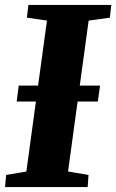

<svg xmlns="http://www.w3.org/2000/svg" viewBox="-30 -763 474 783"><path d="M-9.5 0 -5 -49.5 77.5 -63.5 161.5 -679 79.5 -691 86 -743H424L418 -691L331.5 -679L247.5 -63.5L331 -49.5L327.5 0ZM38 -349 46.5 -414H378L369 -349Z"/></svg>

Font: Merriweather 24pt Black
Style: Italic
Weight: 900
Italic angle: -7.8°
Designer: Eben Sorkin
Foundry: Eben Sorkin
Version: Version 2.101